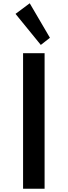

<svg xmlns="http://www.w3.org/2000/svg" viewBox="-20 -1149 412 1169"><path d="M284 -919 161 -1129 74.5 -1064.5 228.5 -875.5ZM251.5 0V-825H120.5V0Z"/></svg>

Font: Spartan SemiBold
Style: Regular
Weight: 600
Designer: Matt Bailey, Mirko Velimirovic
Foundry: Matt Bailey
Version: Version 1.003